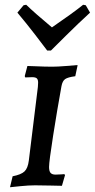

<svg xmlns="http://www.w3.org/2000/svg" viewBox="-20 -778 398 806"><path d="M186 -77Q186 -59 192.5 -52Q199 -45 213 -45Q227 -45 237 -46Q247 -47 250 -47L253 -43L240 2Q228 2 194 1Q160 0 127 0Q100 0 66 3.5Q32 7 22 8L33 -38Q69 -45 83 -58.5Q97 -72 101 -104L139 -413Q140 -420 140 -431Q140 -444 134.5 -449Q129 -454 115 -454L86 -453Q84 -457 84 -459L95 -501Q111 -501 125 -500Q169 -498 199 -498Q222 -498 258 -501Q294 -504 306 -505L296 -458Q265 -454 253.5 -446Q242 -438 238 -416Q220 -317 203 -208.5Q186 -100 186 -77ZM90 -758Q125 -724 198 -663Q287 -724 329 -758L340 -756L358 -725Q310 -681 259.5 -631Q209 -581 194 -566H178Q167 -581 128.5 -631Q90 -681 53 -725L79 -756Z"/></svg>

Font: Alegreya SC Medium
Style: Italic
Weight: 500
Italic angle: -7°
Designer: Juan Pablo del Peral
Foundry: Huerta Tipografica
Version: Version 2.007; ttfautohint (v1.6)